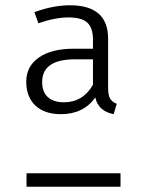

<svg xmlns="http://www.w3.org/2000/svg" viewBox="-20 -705 540 725"><path d="M435.1 -50.8V0H80.1V-50.8ZM221.2 -318.8Q293 -318.8 331.1 -384.8V-481H263.2Q139.2 -481 139.2 -395Q139.2 -357.9 160.6 -338.4Q182.1 -318.8 221.2 -318.8ZM331.1 -521V-555.2Q331.1 -600.1 309.6 -619.6Q288.1 -639.2 238.3 -639.2Q188.5 -639.2 125 -617.2L109.9 -659.2Q181.6 -685.1 244.1 -685.1Q388.2 -685.1 388.2 -559.1V-375Q388.2 -345.2 396 -332.5Q403.8 -319.8 420.9 -313L409.2 -273.9Q351.1 -285.2 339.8 -336.9Q294.9 -273.9 210 -273.9Q148.9 -273.9 113.8 -306.2Q79.1 -338.9 79.1 -396.5Q79.1 -454.1 126 -487.3Q172.9 -520.5 254.9 -521Z"/></svg>

Font: FiraSans-Light
Style: Regular
Weight: 300
Designer: Carrois Corporate & Edenspiekermann AG
Foundry: Carrois Corporate GbR & Edenspiekermann AG
Version: Version 3.106;PS 003.106;hotconv 1.0.70;makeotf.lib2.5.58329